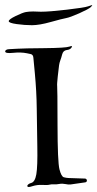

<svg xmlns="http://www.w3.org/2000/svg" viewBox="-77 -724 384 758"><path d="M54.2 -678.7 84.5 -677.7Q117.7 -677.7 187 -685.8Q256.3 -693.8 270.8 -699Q285.2 -704.1 286.6 -704.1Q287.1 -704.1 287.1 -703.6Q287.1 -701.7 281.2 -695.8Q272.9 -688 236.1 -671.6Q199.2 -655.3 184.1 -652.6Q168.9 -649.9 123.5 -637.2Q78.1 -624.5 49.3 -624.5Q20.5 -624.5 -11 -628.9Q-42.5 -633.3 -42.5 -640.4Q-42.5 -647.5 -14.9 -660.9Q12.7 -674.3 25.4 -676.5Q38.1 -678.7 54.2 -678.7ZM258.8 -19Q261.7 -19 263.9 -16.6Q266.1 -14.2 266.1 -11Q266.1 -7.8 263.7 -5.9Q261.2 -3.9 258.3 -3.9Q210 2.9 201.9 4.2Q193.8 5.4 181.4 2.7Q168.9 0 157.5 2.2Q146 4.4 136.2 3.7Q126.5 2.9 118.4 5.1Q110.4 7.3 90.1 6.1Q69.8 4.9 50.3 11.2Q41.5 14.2 36.6 14.2Q30.8 14.2 30.8 9.8Q30.8 6.8 35.2 3.4Q39.6 0 45.4 -1.5Q61 -4.9 66.4 -35.9Q71.8 -66.9 70.3 -146.5Q68.8 -226.1 68.1 -294.2Q67.4 -362.3 60.5 -435.5L54.7 -496.6Q53.7 -508.8 43.5 -510.7L29.3 -513.7Q5.4 -518.6 -25.6 -515.4Q-56.6 -512.2 -56.6 -521Q-56.6 -524.4 -52.5 -527.1Q-48.3 -529.8 -39.1 -530Q-29.8 -530.3 -7.1 -531.7Q15.6 -533.2 98.9 -533.9Q182.1 -534.7 196.8 -540Q202.6 -542 205.6 -542Q207.5 -542 207.5 -541Q207.5 -539.6 205.6 -536.6Q200.2 -527.8 186 -526.4Q172.4 -524.4 168.5 -509.5Q164.6 -494.6 161.1 -485.6Q157.7 -476.6 156.2 -466.3Q154.8 -456.1 151.1 -422.9Q147.5 -389.6 148.7 -384.5Q149.9 -379.4 150.1 -231.9Q150.4 -84.5 157.7 -55.7Q165 -26.9 175 -24.2Q185.1 -21.5 193.4 -21.2Q201.7 -21 258.8 -19Z"/></svg>

Font: Eadui
Style: Medium
Weight: 500
Designer: Peter S. Baker
Version: Version 1.1